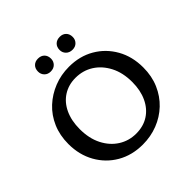

<svg xmlns="http://www.w3.org/2000/svg" viewBox="-216 -1027 1220 1220"><g transform="rotate(-45 394.0 -417.0)"><path d="M387 12Q290 12 215 -31.5Q140 -75 97 -151.5Q54 -228 54 -325Q54 -403 81.5 -466.5Q109 -530 157.5 -575Q206 -620 269 -645Q332 -670 404 -670Q500 -670 574.5 -626.5Q649 -583 692 -507Q735 -431 735 -333Q735 -255 707.5 -191.5Q680 -128 632 -82.5Q584 -37 521 -12.5Q458 12 387 12ZM406 -67Q471 -67 519 -98Q567 -129 593.5 -185.5Q620 -242 620 -317Q620 -401 588 -462.5Q556 -524 503 -557.5Q450 -591 383 -591Q321 -591 273 -560.5Q225 -530 198.5 -473.5Q172 -417 172 -341Q172 -257 203.5 -195.5Q235 -134 288 -100.5Q341 -67 406 -67ZM301 -730Q275 -730 259 -746.5Q243 -763 243 -787Q243 -814 259 -830Q275 -846 301 -846Q328 -846 344 -830Q360 -814 360 -787Q360 -763 344 -746.5Q328 -730 301 -730ZM497 -730Q470 -730 453.5 -746.5Q437 -763 437 -787Q437 -814 453.5 -830Q470 -846 497 -846Q523 -846 539 -830Q555 -814 555 -787Q555 -763 539 -746.5Q523 -730 497 -730Z"/></g></svg>

Font: Ysabeau SemiBold
Style: Regular
Weight: 600
Designer: Christian Thalmann (Catharsis Fonts)
Version: Version 2.000;gftools[0.9.27.dev2+g8671c4b]